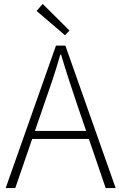

<svg xmlns="http://www.w3.org/2000/svg" viewBox="-20 -961 621 981"><path d="M9 0 266 -728H314L571 0H520L373 -430Q351 -495 331.5 -555Q312 -615 292 -682H288Q269 -615 249 -555Q229 -495 206 -430L58 0ZM125 -251V-292H452V-251ZM312 -781 167 -905 198 -941 335 -805Z"/></svg>

Font: Noto Sans SC Thin ExtraLight
Style: Regular
Weight: 250
Version: Version 2.004-H2;hotconv 1.0.118;makeotfexe 2.5.65603